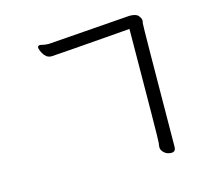

<svg xmlns="http://www.w3.org/2000/svg" viewBox="-114 -879 1228 1103"><g transform="rotate(-15 500.0 -327.5)"><path d="M774 84Q749 84 732 68.5Q715 53 715 36Q715 26 718 10Q721 -6 725 -666Q283 -631 253 -630Q236 -630 223 -639Q199 -659 190 -696Q190 -710 205 -710Q231 -703 257 -703L745 -739Q784 -739 797 -722.5Q810 -706 810 -695Q810 -685 807.5 -679.5Q805 -674 800 55Q800 84 774 84Z"/></g></svg>

Font: LXGW WenKai Mono Medium
Style: Regular
Weight: 500
Monospace: yes
Designer: LXGW / Fontworks Inc.
Foundry: LXGW / Fontworks Inc.
Version: Version 1.520; June 14, 2025